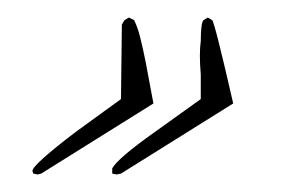

<svg xmlns="http://www.w3.org/2000/svg" viewBox="-20 -212 323 219"><path d="M113 -13 108 -14V-20Q115 -32 156 -61L209 -99V-127Q207 -151 209 -165Q209 -185 212 -189L217 -192L222 -189Q225 -186 246 -94L118 -14ZM23 -13 18 -14 17 -17Q17 -24 67 -62L118 -99L119 -184L122 -189L127 -192L133 -189Q137 -181 140 -169Q143 -157 146 -142L155 -94L27 -14Z"/></svg>

Font: Passions Conflict
Style: Regular
Weight: 400
Designer: Robert E. Leuschke
Foundry: Robert E. Leuschke
Version: Version 1.010; ttfautohint (v1.8.3)